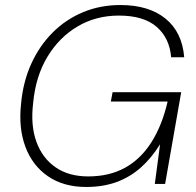

<svg xmlns="http://www.w3.org/2000/svg" viewBox="-20 -732 781 764"><path d="M323 12Q233 12 171 -30.5Q109 -73 81 -148Q53 -223 64 -321Q72 -407 104.5 -478.5Q137 -550 189.5 -602.5Q242 -655 310.5 -683.5Q379 -712 459 -712Q572 -712 638.5 -658Q705 -604 713 -504H661Q655 -580 603.5 -625Q552 -670 453 -670Q362 -670 289 -627Q216 -584 169 -506.5Q122 -429 112 -323Q101 -233 125 -167.5Q149 -102 201.5 -66Q254 -30 331 -30Q415 -30 477.5 -64.5Q540 -99 582.5 -166Q625 -233 647 -328H421L428 -365H701L637 0H596L617 -158Q583 -103 540 -65Q497 -27 443.5 -7.5Q390 12 323 12Z"/></svg>

Font: DM Sans 18pt ExtraLight
Style: Italic
Weight: 250
Italic angle: -10°
Designer: Colophon Foundry, Jonny Pinhorn
Foundry: Colophon Foundry
Version: Version 4.004;gftools[0.9.30]